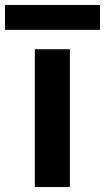

<svg xmlns="http://www.w3.org/2000/svg" viewBox="-65 -752 422 772"><path d="M337 -632V-732H-45V-632ZM216 0V-554H75V0Z"/></svg>

Font: Matrixport Bold
Style: Regular
Weight: 600
Designer: Ninad Kale (Devanagari), Jonny Pinhorn (Latin)
Foundry: Indian Type Foundry
Version: Version 2.000;PS 1.0;hotconv 1.0.79;makeotf.lib2.5.61930; tt